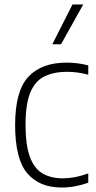

<svg xmlns="http://www.w3.org/2000/svg" viewBox="-20 -828 427 857"><path d="M255 9Q155.5 9 101.5 -54.8Q47.5 -118.5 47.5 -270Q47.5 -422 106.5 -485.2Q165.5 -548.5 277.5 -548.5Q300.5 -548.5 325.5 -545.5Q350.5 -542.5 374 -536V-494.5Q348.5 -501.5 324.5 -504.5Q300.5 -507.5 281 -507.5Q218 -507.5 176.5 -486Q135 -464.5 114.5 -413Q94 -361.5 94 -272Q94 -181.5 113 -129Q132 -76.5 169.2 -54.2Q206.5 -32 261 -32Q285 -32 312.8 -37Q340.5 -42 374 -54V-12.5Q314.5 9 255 9ZM213.5 -630.5 303.5 -808H351.5L252.5 -630.5Z"/></svg>

Font: Encode Sans SemiCondensed SemiCondensed ExtraLight
Style: Regular
Weight: 200
Width: 4
Designer: Multiple Designers
Foundry: Impallari Type
Version: Version 3.000; ttfautohint (v1.8.3) -l 8 -r 50 -G 200 -x 14 